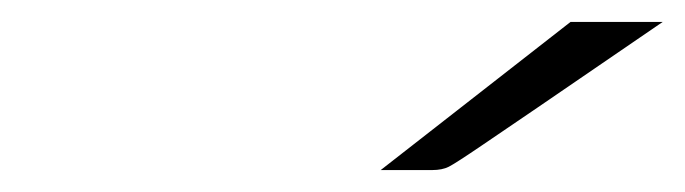

<svg xmlns="http://www.w3.org/2000/svg" viewBox="-20 -691 624 175"><path d="M327 -536 500 -671H584L470 -593Q448 -578 420 -559Q395 -542 389 -539Q383 -536 374 -536Q371 -536 370 -536Z"/></svg>

Font: Coval
Style: Light Italic
Weight: 300
Foundry: Context Ltd
Version: Version 001.000